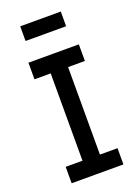

<svg xmlns="http://www.w3.org/2000/svg" viewBox="-152 -869 678 934"><g transform="rotate(-20 187.5 -401.5)"><path d="M77 -727H287V-803H77ZM51 0H319V-84H228V-537H315V-623H54V-537H138V-85H51Z"/></g></svg>

Font: Inconsolata Condensed
Style: Bold
Weight: 700
Width: 3
Monospace: yes
Designer: Raph Levien, Cyreal, Brenton Simpson
Foundry: Raph Levien, Cyreal, Google
Version: Version 3.100